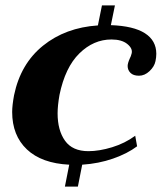

<svg xmlns="http://www.w3.org/2000/svg" viewBox="-20 -600 598 710"><path d="M558 -401Q558 -388 555 -374Q551 -354 533 -337Q515 -320 494 -320Q473 -320 462.5 -330.5Q452 -341 452 -356Q452 -366 460 -384Q464 -391 467 -403Q471 -421 450.5 -437.5Q430 -454 392 -454Q326 -454 273.5 -402.5Q221 -351 200 -249Q193 -209 193 -181Q193 -118 220.5 -79.5Q248 -41 307 -41Q347 -41 394.5 -55.5Q442 -70 480 -98L487 -59Q451 -32 398 -13.5Q345 5 284 9L268 90H220L236 9Q134 4 79.5 -47.5Q25 -99 25 -186Q25 -210 32 -248Q56 -364 139 -431Q222 -498 342 -506L357 -580H405L390 -507Q474 -504 516 -477Q558 -450 558 -401Z"/></svg>

Font: Trirong ExtraBold
Style: Italic
Weight: 800
Italic angle: -12°
Designer: Katatrad Team
Foundry: CadsonDemak
Version: Version 1.001